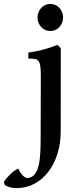

<svg xmlns="http://www.w3.org/2000/svg" viewBox="-132 -715 403 986"><path d="M191.9 -625Q191.9 -610.8 186.8 -598.1Q181.6 -585.4 172.9 -575.9Q164.1 -566.4 152.1 -561Q140.1 -555.7 126.5 -555.7Q112.8 -555.7 100.8 -561Q88.9 -566.4 79.8 -575.9Q70.8 -585.4 65.7 -598.1Q60.5 -610.8 60.5 -625Q60.5 -639.6 65.7 -652.3Q70.8 -665 79.8 -674.6Q88.9 -684.1 100.8 -689.5Q112.8 -694.8 126.5 -694.8Q140.1 -694.8 152.1 -689.5Q164.1 -684.1 172.9 -674.6Q181.6 -665 186.8 -652.3Q191.9 -639.6 191.9 -625ZM76.7 -4.9 77.6 -323.7Q77.6 -354 75.4 -371.8Q73.2 -389.6 67.4 -398.9Q61.5 -408.2 51.3 -411.1Q41 -414.1 24.9 -414.1L13.7 -413.6V-444.8Q35.6 -448.2 54.2 -451.9Q72.8 -455.6 90.3 -460.2Q107.9 -464.8 125.7 -470.9Q143.6 -477.1 163.1 -484.9L180.2 -467.3L179.7 -40.5Q179.7 22.5 162.8 75.7Q146 128.9 116 167.7Q85.9 206.5 44.9 228.5Q3.9 250.5 -44.9 251Q-66.9 251.5 -84.2 245.8Q-101.6 240.2 -107.9 234.9Q-108.4 232.4 -109.6 227.1Q-110.8 221.7 -111.8 218.3Q-107.9 211.9 -100.1 202.4Q-92.3 192.9 -82.3 182.9Q-72.3 172.9 -60.8 164.1Q-49.3 155.3 -38.1 150.4Q-34.7 159.2 -28.8 168.5Q-22.9 177.7 -16.1 185.1Q-9.3 192.4 -1.7 196.3Q5.9 200.2 12.7 198.7Q34.2 195.8 46.9 179.2Q59.6 162.6 66.2 135.7Q72.8 108.9 74.7 73Q76.7 37.1 76.7 -4.9Z"/></svg>

Font: VarendraSemibold
Style: Regular
Weight: 600
Designer: Jacob Thomas
Foundry: Bangla Type Foundry
Version: Version 1.008